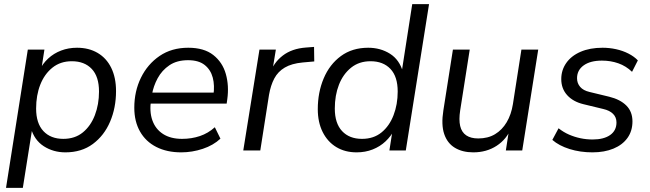

<svg xmlns="http://www.w3.org/2000/svg" viewBox="-20 -725 3132 925"><path d="M9 180 114 -486H194L178 -383H168Q185 -418 212 -443Q239 -468 274.5 -481.5Q310 -495 351 -495Q408 -495 450.5 -470Q493 -445 516 -398Q539 -351 539 -286Q539 -206 510.5 -139Q482 -72 427.5 -31.5Q373 9 295 9Q237 9 191 -20.5Q145 -50 128 -110H136L90 180ZM285 -56Q341 -56 379 -87Q417 -118 437 -170Q457 -222 457 -284Q457 -356 422 -393Q387 -430 326 -430Q271 -430 232.5 -399Q194 -368 174 -317Q154 -266 154 -202Q154 -131 189 -93.5Q224 -56 285 -56Z M853 9Q784 9 733 -17Q682 -43 654.5 -91.5Q627 -140 627 -206Q627 -285 659 -350.5Q691 -416 749 -455.5Q807 -495 887 -495Q963 -495 1007.5 -460Q1052 -425 1068 -368.5Q1084 -312 1075 -247L1072 -226H690L698 -279H1026L1008 -266Q1015 -313 1005 -351Q995 -389 966 -412Q937 -435 886 -435Q832 -435 796 -410.5Q760 -386 739.5 -348Q719 -310 712 -269L708 -245Q699 -188 714 -145.5Q729 -103 765.5 -79.5Q802 -56 857 -56Q903 -56 943 -69.5Q983 -83 1015 -112L1042 -57Q1008 -25 957 -8Q906 9 853 9Z M1152 0 1230 -486H1309L1290 -370H1280Q1298 -423 1342 -457Q1386 -491 1454 -496L1493 -499L1494 -429L1438 -424Q1385 -419 1352 -399.5Q1319 -380 1301.5 -347Q1284 -314 1276 -268L1234 0Z M1698 9Q1642 9 1600 -16.5Q1558 -42 1534.5 -89Q1511 -136 1511 -199Q1511 -280 1539.5 -347.5Q1568 -415 1622.5 -455Q1677 -495 1754 -495Q1813 -495 1859 -466Q1905 -437 1922 -376L1915 -377L1966 -705H2047L1935 0H1856L1872 -103H1882Q1864 -69 1837.5 -44Q1811 -19 1775.5 -5Q1740 9 1698 9ZM1724 -56Q1780 -56 1818 -87Q1856 -118 1876 -170Q1896 -222 1896 -284Q1896 -356 1861 -393Q1826 -430 1765 -430Q1710 -430 1671.5 -399Q1633 -368 1613 -317Q1593 -266 1593 -202Q1593 -131 1628 -93.5Q1663 -56 1724 -56Z M2260 9Q2208 9 2171.5 -13Q2135 -35 2120 -79.5Q2105 -124 2116 -193L2162 -486H2243L2197 -193Q2190 -148 2197 -118Q2204 -88 2226 -73Q2248 -58 2284 -58Q2331 -58 2365 -78.5Q2399 -99 2421 -136Q2443 -173 2451 -223L2492 -486H2573L2496 0H2417L2434 -110H2444Q2421 -54 2372.5 -22.5Q2324 9 2260 9Z M2834 9Q2775 9 2724 -7Q2673 -23 2641 -51L2671 -107Q2695 -88 2721.5 -76.5Q2748 -65 2776.5 -59Q2805 -53 2835 -53Q2889 -53 2919.5 -74.5Q2950 -96 2950 -135Q2950 -160 2933.5 -176.5Q2917 -193 2886 -200L2791 -223Q2741 -235 2712.5 -266.5Q2684 -298 2684 -344Q2684 -387 2708 -421.5Q2732 -456 2777 -475.5Q2822 -495 2883 -495Q2916 -495 2948 -488Q2980 -481 3007.5 -467Q3035 -453 3053 -434L3025 -379Q2996 -407 2959 -420Q2922 -433 2880 -433Q2824 -433 2792 -410Q2760 -387 2760 -348Q2760 -324 2775 -306.5Q2790 -289 2820 -282L2915 -259Q2968 -246 2997.5 -216.5Q3027 -187 3027 -140Q3027 -94 3003 -60.5Q2979 -27 2935.5 -9Q2892 9 2834 9Z"/></svg>

Font: Nunito Sans 12pt ExtraLight 12pt
Style: Italic
Weight: 400
Italic angle: -9°
Version: Version 3.101;gftools[0.9.27]